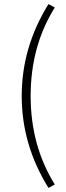

<svg xmlns="http://www.w3.org/2000/svg" viewBox="-20 -751 324 946"><path d="M219 175Q87 -37 87 -278Q87 -519 219 -731L250 -714Q131 -524 131 -278Q131 -33 250 158Z"/></svg>

Font: Assistant Light
Style: Regular
Weight: 300
Designer: Hebrew By Ben Nathan, Latin by Paul Hunt
Version: Version 2.001;PS 002.001;hotconv 1.0.88;makeotf.lib2.5.64775